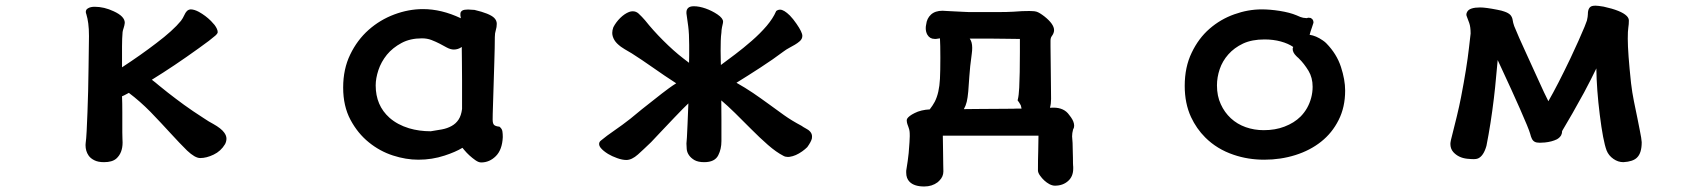

<svg xmlns="http://www.w3.org/2000/svg" viewBox="-20 -512 6040 686"><path d="M757.8 -397.5Q757.8 -394.5 756.3 -392.6Q753.9 -388.7 749.5 -384.8Q732.4 -369.6 689.9 -339.4Q602.5 -276.4 522.5 -227.1Q533.7 -218.8 548.1 -206.5Q562.5 -194.3 579.6 -181.2Q608.4 -158.7 637.9 -137.2Q667.5 -115.7 708.5 -89.4Q726.6 -77.1 741.7 -69.3Q770.5 -53.2 781.2 -38.1Q789.1 -27.3 789.1 -16.6Q789.1 -6.8 784.2 2.9Q769 28.3 743.2 40.5Q717.8 52.7 695.3 52.7Q676.8 52.7 648.4 25.9Q622.6 0.5 589.6 -35.6Q556.6 -71.8 517.6 -112.3Q480 -150.4 440.4 -180.2Q435.1 -177.2 430.2 -174.8Q422.4 -170.4 416 -168Q417 -144 417 -110.8V-39.1Q417 -26.4 417.5 -16.4Q418 -6.3 418 -2.9Q418 34.7 395.5 54.7Q380.9 67.4 351.6 67.4Q330.1 67.4 316.9 60.5Q303.2 53.7 296.4 43.5Q285.6 27.8 285.6 6.3Q285.6 2.4 286.1 -1Q288.1 -14.6 289.6 -43.7Q291 -72.8 292.5 -110.8Q295.4 -182.6 296.4 -270.5Q297.9 -373 297.9 -382.8Q297.9 -409.7 295.4 -428Q293 -446.3 288.6 -460.9Q286.6 -465.8 286.6 -469.2Q286.6 -475.6 291 -480Q293.5 -481.9 296.4 -483.4Q304.7 -487.8 318.4 -487.8Q352.1 -487.8 386.2 -471.7Q425.8 -453.6 425.8 -430.7V-430.2Q424.8 -420.9 421.9 -412.4Q418.9 -403.8 418 -397.5Q416 -374.5 416 -346.2V-271.5Q483.9 -315.9 538.6 -357.9Q598.1 -402.8 626.5 -437.5Q633.8 -447.3 638.2 -457.3Q642.6 -467.3 647.7 -472.4Q652.8 -477.5 660.6 -478.5H661.1Q673.8 -478.5 690.4 -469.7Q714.8 -456.1 733.9 -437Q740.7 -430.2 746.6 -422.9Q757.8 -407.7 757.8 -397.5Z M1568.4 43.9Q1523.9 58.6 1474.6 58.6Q1430.2 58.6 1383.8 43.5Q1336.9 28.3 1297.9 -3.4Q1258.3 -35.2 1232.2 -84Q1206.1 -132.8 1206.1 -199.2Q1206.1 -265.6 1231.4 -317.4Q1256.3 -369.1 1297.1 -405.3Q1337.9 -441.4 1388.9 -460.4Q1439.9 -479.5 1491.2 -479.5Q1557.6 -479.5 1626.5 -446.8Q1626 -449.2 1626 -450.9Q1626 -452.6 1625 -456.1V-462.9Q1625 -470.2 1632.3 -474.6Q1638.7 -478 1652.3 -478Q1661.1 -478 1675.3 -476.6Q1729.5 -463.9 1745.6 -448.2Q1754.9 -439 1754.9 -427Q1754.9 -415 1751.5 -404.3Q1748 -393.6 1748 -379.4Q1748 -346.7 1746.1 -287.6Q1740.7 -121.6 1740.5 -105.7Q1740.2 -89.8 1740.2 -85Q1740.2 -70.8 1745.1 -65.9Q1750 -61 1762.7 -59.6L1765.1 -59.1L1767.1 -57.1Q1773.9 -50.8 1775.1 -42.2Q1776.4 -33.7 1776.4 -22.5V-22Q1774.4 22.9 1751.7 45.7Q1729 68.4 1699.2 68.4Q1689.9 68.4 1678.7 60.5Q1655.8 44.4 1638.7 23.9Q1634.3 19 1632.3 16.1Q1607.4 31.2 1568.4 43.9ZM1629.9 -344.2Q1616.7 -335 1601.6 -335Q1589.8 -335 1576.2 -342.3L1550.8 -356Q1537.6 -362.8 1521.5 -369.1Q1506.3 -375 1487.3 -375Q1445.3 -375 1414.6 -358.4Q1382.8 -341.3 1362.3 -316.4Q1341.8 -291 1332 -261.5Q1322.3 -231.9 1322.3 -207Q1322.3 -135.3 1371.6 -91.3Q1399.9 -66.4 1441.4 -53.7Q1477.5 -43 1519 -43Q1539.1 -45.9 1558.6 -49.6Q1578.1 -53.2 1593.8 -62Q1608.9 -70.3 1618.4 -84.7Q1627.9 -99.1 1630.9 -122.6V-224.6Q1630.9 -265.6 1630.4 -292.5Q1629.9 -319.3 1629.9 -335Z M2767.1 -477.5Q2780.8 -477.5 2802.2 -456.5Q2814 -444.3 2825.7 -427.2Q2846.7 -397 2846.7 -383.8Q2846.7 -372.6 2836.9 -364.3Q2829.6 -357.9 2820.1 -352.3Q2810.5 -346.7 2802.2 -342.3Q2788.6 -335 2780.3 -328.6Q2742.7 -300.3 2696.8 -270.5Q2650.9 -240.7 2611.3 -216.3Q2642.6 -198.7 2670.7 -179.7Q2698.7 -160.6 2726.1 -140.6Q2753.4 -120.6 2781 -100.8Q2808.6 -81.1 2843.8 -62.5Q2850.6 -57.6 2858.9 -53.2Q2869.1 -48.3 2875.2 -41Q2881.3 -33.7 2881.3 -24.4Q2881.3 -21 2880.9 -17.6Q2878.4 -5.9 2864.3 13.7Q2856.4 21.5 2846.2 28.8Q2822.8 45.4 2801.3 48.3Q2798.3 48.8 2795.4 48.8Q2786.1 48.8 2779.3 44.9Q2753.4 31.7 2723.6 5.6Q2693.8 -20.5 2663.6 -51Q2633.3 -81.5 2606.2 -108.2Q2579.1 -134.8 2557.1 -153.3Q2557.6 -121.1 2557.6 -86.4V-7.8Q2557.6 20.5 2546.4 42.5Q2534.2 67.4 2496.1 67.4Q2474.6 67.4 2461.4 60.1Q2448.7 52.7 2441.7 42.5Q2434.6 32.2 2433.6 20.8Q2432.6 9.3 2432.6 1V0.5Q2434.1 -9.3 2436.5 -67.9Q2439 -132.8 2439.5 -142.6Q2423.8 -127.9 2388.7 -91.1Q2353.5 -54.2 2338.9 -38.6Q2312.5 -10.7 2306.2 -3.9Q2278.8 22.5 2259.3 40Q2237.3 59.6 2217.8 59.6Q2203.6 59.6 2185.1 53Q2166.5 46.4 2152.8 38.1Q2135.3 27.3 2126.5 16.6Q2120.6 9.3 2120.6 2.4Q2120.6 -4.9 2127 -9.8Q2147.5 -26.9 2175.3 -45.9Q2203.1 -64.9 2232.4 -87.9Q2250 -102.5 2273.4 -121.6Q2334 -169.4 2345 -178Q2356 -186.5 2369.6 -196.5Q2383.3 -206.5 2396 -214.4Q2353 -242.2 2312.5 -270.8Q2272 -299.3 2237.3 -321.3Q2206.5 -338.9 2198.2 -345.2Q2189.9 -351.6 2184.6 -356.9Q2173.8 -367.7 2169.4 -381.8Q2167.5 -388.2 2167.5 -394.5Q2167.5 -403.8 2171.4 -414.6Q2180.7 -432.6 2196 -447.8Q2211.4 -462.9 2227.5 -469.2Q2233.9 -471.7 2240.7 -471.7Q2252.4 -471.7 2261.2 -463.9Q2273.9 -452.1 2284.7 -439.5Q2313 -403.8 2348.6 -368.2Q2387.2 -329.6 2420.9 -303.7Q2432.6 -294.4 2441.9 -287.6Q2442.4 -300.8 2442.4 -314V-351.6Q2442.4 -391.1 2439 -417.7Q2435.5 -444.3 2432.6 -463.9Q2432.6 -465.8 2432.6 -468.3Q2432.6 -477.5 2438.5 -483.4Q2444.8 -489.7 2459 -489.7Q2478 -489.7 2501 -481.7Q2523.9 -473.6 2543.5 -460.4Q2563.5 -446.8 2563.5 -434.6Q2563.5 -432.1 2563 -429.7Q2561.5 -424.8 2559.6 -414.3Q2557.6 -403.8 2557.6 -396.5V-396Q2555.7 -383.3 2555.2 -366Q2554.7 -348.6 2554.7 -330.6Q2554.7 -306.6 2555.2 -297.1Q2555.7 -287.6 2555.7 -279.8Q2577.6 -295.9 2606.7 -317.9Q2635.7 -339.8 2666 -366.2Q2695.8 -392.1 2719.2 -419.4Q2742.2 -446.8 2752.4 -470.7L2753.4 -472.7Q2759.8 -477.5 2767.1 -477.5Z M3319.8 -148.4Q3335.9 -179.7 3338.4 -230.5Q3339.8 -257.8 3339.8 -305.7Q3339.8 -353.5 3338.4 -375Q3333 -374.5 3324.7 -373Q3321.8 -373 3319.3 -373Q3302.2 -373 3293.5 -387.7Q3287.6 -397.9 3287.6 -411.6Q3287.6 -418 3289.1 -424.3Q3291.5 -446.3 3306.4 -460Q3321.3 -473.6 3347.7 -473.6Q3350.1 -473.6 3363.3 -472.7Q3376.5 -471.7 3392.6 -471.2Q3408.7 -470.7 3423.3 -469.7Q3438 -468.8 3443.4 -468.8H3539.1Q3580.6 -468.8 3601.1 -470.2Q3621.6 -471.7 3631.8 -472.2Q3648.4 -472.7 3658 -472.7Q3667.5 -472.7 3670.4 -472.2Q3676.3 -472.2 3683.6 -470.2Q3694.3 -466.8 3711.9 -453.1Q3746.1 -425.8 3746.1 -404.3Q3746.1 -394 3738.3 -383.3Q3733.4 -377.4 3733.4 -366.7Q3733.4 -356 3733.4 -345.2Q3733.4 -324.2 3733.9 -302.2Q3734.4 -280.3 3734.4 -256.8Q3734.4 -233.4 3734.9 -210.4Q3735.4 -187.5 3735.4 -158.2Q3735.4 -141.1 3731.4 -127L3744.1 -127.4Q3782.2 -127.4 3800.3 -101.1Q3802.2 -98.1 3806.6 -92.8Q3817.9 -76.7 3817.9 -62.5Q3817.9 -55.2 3814 -49.3Q3810.5 -36.1 3810.5 -24.9Q3810.5 -21 3811.5 -11.2Q3812.5 -1.5 3812.5 10Q3812.5 21.5 3813 32.2Q3813.5 43 3813.5 51.3Q3813.5 65.4 3813.7 71Q3814 76.7 3814 78.1Q3814 79.6 3814.2 81.1Q3814.5 82.5 3814.5 83.7Q3814.5 85 3814.5 86.4Q3814.5 88.9 3814.5 90.8Q3814.5 118.7 3795.9 135Q3777.3 151.4 3749 151.4Q3740.2 151.4 3729.5 146Q3710 135.3 3695.8 115.2Q3688.5 105 3688.5 96.7Q3688.5 55.7 3689.5 27.6Q3690.4 -0.5 3690.4 -27.3H3348.6Q3348.6 -15.6 3349.1 2.9Q3349.6 21.5 3349.6 37.1Q3349.6 63.5 3350.1 75.7Q3350.6 96.7 3350.6 100.6Q3350.6 119.1 3336.4 133.3L3330.1 139.2Q3310.1 154.3 3282.2 154.3Q3246.6 154.3 3230 137.7Q3217.8 125.5 3217.8 105Q3217.8 100.6 3217.8 98.1Q3224.1 60.1 3226.6 35.2Q3230.5 -12.2 3230.5 -25.4Q3230.5 -38.6 3229.7 -43.2Q3229 -47.9 3228.5 -49.6Q3228 -51.3 3227.5 -52.7Q3226.6 -56.2 3225.6 -58.6Q3221.2 -69.8 3220.5 -74.2Q3219.7 -78.6 3219.7 -81.1Q3219.7 -85 3221.2 -87.9Q3227.1 -97.7 3247.6 -107.9Q3258.8 -113.8 3273.2 -117.2Q3287.6 -120.6 3301.8 -121.1Q3312.5 -134.8 3319.8 -148.4ZM3444.8 -374Q3453.6 -362.3 3453.6 -341.3Q3453.6 -331.1 3452.1 -320.3Q3445.3 -271.5 3443.4 -239.5Q3441.4 -207.5 3439.5 -185.1Q3437.5 -162.6 3434.1 -148.4Q3430.7 -134.3 3423.8 -122.1Q3440.9 -122.1 3466.6 -122.6Q3492.2 -123 3524.4 -123Q3556.6 -123 3573.5 -123.3Q3590.3 -123.5 3593.5 -123.5Q3596.7 -123.5 3600.1 -123.5Q3603.5 -123.5 3606.4 -123.8Q3609.4 -124 3612.5 -124Q3615.7 -124 3618.7 -124Q3624.5 -124 3629.9 -124L3627.4 -135.3Q3624 -141.6 3622.1 -144.5L3615.7 -153.8L3616.7 -157.2Q3620.1 -170.4 3621.6 -198.7Q3624 -246.1 3624 -325.7V-373H3610.4Q3593.8 -373 3572.3 -373.5Q3550.8 -374 3527.8 -374H3447.8Q3446.3 -374 3444.8 -374Z M4672.9 -431.6V-430.7Q4670.4 -422.4 4667.5 -414.1Q4662.6 -400.9 4659.2 -387.7Q4682.1 -384.3 4706.1 -367.7Q4714.8 -361.8 4719.2 -356.9Q4755.9 -319.3 4771 -273.2Q4786.1 -227.1 4786.1 -188.5Q4786.1 -128.9 4762.7 -83Q4739.7 -37.1 4700.4 -5.9Q4661.1 25.4 4608.4 42Q4555.7 58.6 4497.3 58.6Q4439 58.6 4387.7 41Q4328.1 21 4286.1 -21Q4254.9 -52.2 4235.4 -93.8Q4212.9 -142.6 4212.9 -205.1Q4212.9 -272.5 4237.8 -323.7Q4262.2 -375 4301.5 -409.2Q4340.8 -443.4 4390.1 -460.9Q4439 -478.5 4488.3 -478.5Q4517.1 -478.5 4552.2 -473.1Q4588.4 -467.3 4611.8 -457.5Q4628.4 -449.7 4636.2 -448.5Q4644 -447.3 4647.5 -447.3H4649.9Q4652.3 -448.7 4655.5 -448.7Q4658.7 -448.7 4663.1 -447.8Q4666 -445.8 4668 -444.3Q4672.9 -439.5 4672.9 -431.6ZM4610.8 -312.5Q4598.6 -324.7 4598.6 -337.4Q4598.6 -340.3 4600.6 -344.2Q4583 -356.4 4556.2 -363.8Q4529.3 -371.1 4498 -371.1Q4453.1 -371.1 4421.4 -356.4Q4389.6 -341.3 4368.7 -317.6Q4347.7 -293.9 4337.9 -264.9Q4328.1 -235.8 4328.1 -207Q4328.1 -168.9 4341.8 -139.6Q4355 -110.4 4377.7 -89.4Q4400.4 -68.4 4430.9 -57.6Q4461.4 -46.9 4495.1 -46.9Q4536.6 -46.9 4569.3 -59.6Q4604 -72.8 4627 -95.7Q4654.3 -123.5 4664.6 -162.1Q4669.9 -181.6 4669.9 -202.1Q4669.9 -234.4 4655.3 -258.8Q4639.2 -285.2 4621.1 -302.7L4618.7 -305.2Q4617.2 -306.6 4615 -308.3Q4612.8 -310.1 4610.8 -312.5Z M5219.2 -460Q5219.2 -465.3 5222.7 -470.7Q5231.4 -485.4 5268.6 -485.4Q5288.1 -485.4 5330.1 -477.1Q5346.2 -474.1 5355 -470.7Q5369.6 -465.8 5376.5 -458.5Q5383.3 -450.7 5384.8 -439.5Q5385.7 -431.6 5390.1 -418.9Q5404.8 -382.3 5432.6 -322.3Q5460.4 -262.2 5479.2 -220.2Q5498 -178.2 5512.2 -150.4Q5545.4 -208 5591.3 -304.2Q5623 -371.6 5641.6 -416.5Q5647 -430.2 5649.9 -438.5Q5653.3 -453.1 5653.3 -460.9Q5653.3 -487.3 5669.9 -490.7Q5673.8 -491.7 5681.4 -491.7Q5689 -491.7 5709.5 -488.3Q5772.5 -474.6 5792 -455.1Q5799.8 -447.3 5799.8 -438.5Q5799.8 -425.3 5797.9 -413.6Q5795.9 -401.9 5795.9 -373.5Q5795.9 -324.2 5807.6 -214.8Q5811.5 -181.6 5817.9 -150.1Q5824.2 -118.7 5830.1 -90.8Q5835.9 -63 5838.9 -46.4Q5845.2 -15.6 5845.7 -3.9Q5845.7 34.7 5829.1 50.8Q5814.9 65.4 5780.3 67.4Q5761.2 67.4 5744.6 55.7Q5727.5 43.9 5720.2 25.4Q5707.5 -8.3 5695.8 -102.5Q5684.6 -191.9 5683.6 -267.6Q5664.6 -228 5639.6 -181.2Q5595.2 -100.1 5562.5 -45.9Q5561 -43.5 5561 -42.5Q5561 -41.5 5561 -39.6Q5561 -35.6 5557.6 -28.3Q5552.2 -19.5 5542.5 -14.2Q5524.4 -5.4 5499.5 -2.9Q5488.8 -2 5481.4 -2Q5469.7 -2 5463.4 -5.4Q5457 -8.8 5453.4 -16.1Q5449.7 -23.4 5447.3 -33.7Q5441.9 -52.7 5410.6 -123.5Q5382.8 -186.5 5344.7 -268.1Q5336.9 -284.2 5331.1 -297.4Q5328.1 -269 5325.2 -234.6Q5322.3 -200.2 5317.4 -159.7Q5306.6 -69.8 5291 8.8Q5280.8 45.4 5260.7 54.2Q5254.9 56.6 5245.8 56.6Q5236.8 56.6 5222.2 55.2Q5190.9 51.8 5172.4 31.2Q5162.1 19.5 5162.1 2Q5162.1 -6.8 5170.4 -37.1Q5175.3 -55.7 5184.8 -95Q5194.3 -134.3 5200.2 -165Q5220.7 -271 5228.5 -340.8L5234.4 -392.1Q5234.4 -416 5229.5 -429.7L5219.7 -456.1Q5219.2 -458 5219.2 -460Z"/></svg>

Font: Bakudai
Style: Bold
Weight: 700
Version: Version 1.48